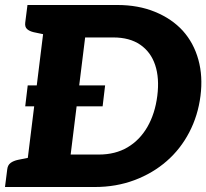

<svg xmlns="http://www.w3.org/2000/svg" viewBox="-32 -749 827 769"><path d="M65 0 155 -729H438Q522 -729 589 -701.5Q656 -674 700 -626Q744 -577 762.5 -510Q781 -443 771 -365Q761 -286 726 -219Q691 -152 636 -104Q580 -55 506.5 -27.5Q433 0 348 0ZM251 -130H364Q430 -130 479 -159Q528 -188 558.5 -241Q589 -294 598 -365Q607 -436 589.5 -488.5Q572 -541 529.5 -570Q487 -599 422 -599H309ZM-12 0 -3 -71Q-1 -88 10.5 -96.5Q22 -105 41 -109L86 -118L85 0ZM175 -729 146 -611 103 -620Q86 -624 76.5 -632.5Q67 -641 69 -658L78 -729ZM69 -323 79 -407H389L379 -323Z"/></svg>

Font: Aleo Black
Style: Italic
Weight: 900
Italic angle: -7°
Designer: Alessio Laiso
Foundry: Alessio Laiso
Version: Version 2.001;gftools[0.9.29]